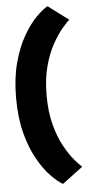

<svg xmlns="http://www.w3.org/2000/svg" viewBox="-60 -810 443 959"><g transform="rotate(-5 161.5 -330.5)"><path d="M173 -332Q173 -249 190 -185Q207 -121 232.5 -75Q258 -29 282 -1Q306 27 319 38L216 115Q191 101 157.5 67Q124 33 92.5 -22.5Q61 -78 40.5 -155Q20 -232 20 -332Q20 -431 40.5 -507.5Q61 -584 92.5 -639Q124 -694 157.5 -728Q191 -762 216 -776L319 -699Q306 -689 282 -660.5Q258 -632 232.5 -586.5Q207 -541 190 -477.5Q173 -414 173 -332Z"/></g></svg>

Font: Epunda Sans ExtraBold
Style: Regular
Weight: 800
Designer: Simon Atzbach
Foundry: typofactur
Version: Version 2.204; ttfautohint (v1.8.4.7-5d5b)